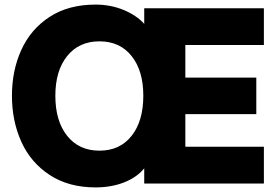

<svg xmlns="http://www.w3.org/2000/svg" viewBox="-20 -799 1212 836"><path d="M32 -382Q32 -492 73 -582Q114 -672 196 -725.5Q278 -779 396 -779Q462 -779 518.5 -755.5Q575 -732 608 -695V-763H1129V-603H787V-461H1096V-302H787V-160H1129V0H608V-66Q575 -26 519.5 -4.5Q464 17 396 17Q279 17 196.5 -37Q114 -91 73 -181.5Q32 -272 32 -382ZM604 -382Q604 -491 553 -555Q502 -619 413 -619Q324 -619 272.5 -555Q221 -491 221 -382Q221 -272 272.5 -207.5Q324 -143 413 -143Q502 -143 553 -207.5Q604 -272 604 -382Z"/></svg>

Font: Open Sauce One Black
Style: Regular
Weight: 900
Designer: Alfredo Marco Pradil
Foundry: Creative Sauce Fz LLC
Version: Version 1.477